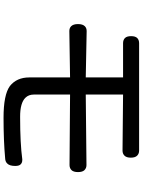

<svg xmlns="http://www.w3.org/2000/svg" viewBox="113 -839 774 1040"><g transform="rotate(90 500.0 -319.0)"><path d="M213.9 -598.6Q196.3 -598.6 186 -608.9Q175.8 -619.1 175.8 -642.1Q175.8 -665 186 -675.3Q196.3 -685.5 213.9 -685.5H795.9Q812.5 -685.5 823.2 -674.8Q834 -664.1 834 -640.6Q834 -617.2 823.2 -606.4Q812.5 -595.7 795.9 -595.7L492.2 -598.6V-396.5L874 -400.4Q890.6 -400.4 901.4 -389.6Q912.1 -378.9 912.1 -354.5Q912.1 -330.1 901.4 -319.3Q890.6 -308.6 874 -308.6L492.2 -311.5V-115.2Q492.2 -86.9 509.8 -69.3Q538.1 -41 611.3 -41Q612.3 -41 614.3 -41Q756.8 -41 842.8 -52.7Q843.8 -52.7 846.7 -52.7Q861.3 -52.7 870.1 -43.9Q878.9 -35.2 878.9 -14.6Q878.9 16.6 865.2 29.3Q855.5 39.1 838.9 40Q742.2 48.8 617.7 48.8Q493.2 48.8 446.3 14.6Q399.4 -22.5 399.4 -90.8V-311.5L148.4 -307.6Q131.8 -307.6 122.1 -317.4Q110.4 -329.1 110.4 -354.5Q110.4 -379.9 122.1 -391.6Q131.8 -401.4 148.4 -401.4L399.4 -396.5V-598.6Z"/></g></svg>

Font: TaiwanPearl
Style: Regular
Weight: 400
Version: Version 2.102